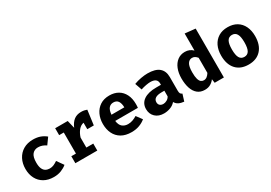

<svg xmlns="http://www.w3.org/2000/svg" viewBox="21 -1675 3650 2589"><g transform="rotate(-30 1846.0 -380.5)"><path d="M360.5 -110.3Q393.8 -110.3 423.3 -123.3Q452.8 -136.4 482.1 -156.9L554.4 -54.4Q518.5 -23.6 466.9 -3.1Q415.4 17.4 351.8 17.4Q264.1 17.4 201 -18.7Q137.9 -54.9 104.1 -119.2Q70.3 -183.6 70.3 -268.7Q70.3 -353.8 104.9 -420.3Q139.5 -486.7 203.3 -524.6Q267.2 -562.6 354.9 -562.6Q416.9 -562.6 465.4 -545.4Q513.8 -528.2 554.4 -494.4L484.1 -396.9Q456.4 -416.4 425.6 -427.2Q394.9 -437.9 361.5 -437.9Q306.7 -437.9 273.1 -399.2Q239.5 -360.5 239.5 -268.7Q239.5 -208.7 255.4 -174.1Q271.3 -139.5 298.7 -124.9Q326.2 -110.3 360.5 -110.3Z M692.3 0V-108.7H764.1V-436.9H692.3V-544.6H887.7L917.4 -422.1Q946.7 -492.3 992.1 -526.7Q1037.4 -561 1103.1 -561Q1130.8 -561 1152.3 -556.7Q1173.8 -552.3 1192.8 -544.6L1162.6 -316.9H1061V-417.4Q1014.9 -409.2 980 -367.4Q945.1 -325.6 926.2 -264.6V-108.7H1033.8V0Z M1443.1 -225.1Q1451.3 -158.5 1486.7 -129.5Q1522.1 -100.5 1573.8 -100.5Q1611.3 -100.5 1646.2 -112.8Q1681 -125.1 1713.3 -145.6L1778.5 -57.4Q1740 -24.6 1685.4 -3.6Q1630.8 17.4 1561 17.4Q1467.7 17.4 1404.6 -19.7Q1341.5 -56.9 1309.7 -122.1Q1277.9 -187.2 1277.9 -271.8Q1277.9 -352.3 1308.7 -418.2Q1339.5 -484.1 1398.7 -523.3Q1457.9 -562.6 1543.6 -562.6Q1621.5 -562.6 1678.7 -529.2Q1735.9 -495.9 1767.4 -433.3Q1799 -370.8 1799 -283.1Q1799 -269.2 1798.2 -253.3Q1797.4 -237.4 1795.9 -225.1ZM1543.6 -453.8Q1500 -453.8 1473.3 -422.6Q1446.7 -391.3 1441 -322.6H1641Q1640.5 -382.1 1617.9 -417.9Q1595.4 -453.8 1543.6 -453.8Z M2376.4 -156.9Q2376.4 -126.2 2384.9 -112.3Q2393.3 -98.5 2412.3 -91.3L2379 15.4Q2330.8 10.8 2297.7 -5.9Q2264.6 -22.6 2245.6 -56.4Q2214.4 -19 2165.6 -0.8Q2116.9 17.4 2066.2 17.4Q1982.1 17.4 1932.1 -30.5Q1882.1 -78.5 1882.1 -153.8Q1882.1 -242.6 1951.5 -290.8Q2021 -339 2147.2 -339H2220.5V-359.5Q2220.5 -443.1 2112.8 -443.1Q2086.7 -443.1 2045.6 -435.6Q2004.6 -428.2 1963.6 -414.4L1926.2 -522.1Q1979 -542.1 2036.2 -552.3Q2093.3 -562.6 2138.5 -562.6Q2260 -562.6 2318.2 -513.1Q2376.4 -463.6 2376.4 -370.3ZM2122.1 -98.5Q2148.2 -98.5 2176.9 -114.1Q2205.6 -129.7 2220.5 -158.5V-246.7H2180.5Q2112.8 -246.7 2081 -225.9Q2049.2 -205.1 2049.2 -165.1Q2049.2 -133.8 2068.5 -116.2Q2087.7 -98.5 2122.1 -98.5Z M2843.1 -777.9 3005.1 -761V0H2861.5L2853.3 -60Q2830.8 -28.2 2793.3 -5.4Q2755.9 17.4 2702.6 17.4Q2634.9 17.4 2590.5 -19Q2546.2 -55.4 2524.4 -120.8Q2502.6 -186.2 2502.6 -273.8Q2502.6 -357.9 2528.7 -423.1Q2554.9 -488.2 2603.6 -525.4Q2652.3 -562.6 2719.5 -562.6Q2792.8 -562.6 2843.1 -512.3ZM2763.1 -444.1Q2721 -444.1 2695.4 -404.4Q2669.7 -364.6 2669.7 -272.8Q2669.7 -205.6 2680.5 -168.5Q2691.3 -131.3 2710.3 -116.4Q2729.2 -101.5 2753.8 -101.5Q2781 -101.5 2803.3 -118.5Q2825.6 -135.4 2843.1 -164.6V-399.5Q2826.2 -420.5 2807.2 -432.3Q2788.2 -444.1 2763.1 -444.1Z M3384.6 -562.6Q3468.7 -562.6 3527.7 -526.7Q3586.7 -490.8 3617.9 -425.9Q3649.2 -361 3649.2 -273.8Q3649.2 -137.4 3579.5 -60Q3509.7 17.4 3384.6 17.4Q3259.5 17.4 3189.7 -59Q3120 -135.4 3120 -272.8Q3120 -359.5 3151.5 -424.6Q3183.1 -489.7 3242.3 -526.2Q3301.5 -562.6 3384.6 -562.6ZM3384.6 -443.1Q3334.9 -443.1 3311 -402.3Q3287.2 -361.5 3287.2 -272.8Q3287.2 -182.6 3311 -142.1Q3334.9 -101.5 3384.6 -101.5Q3434.4 -101.5 3458.2 -142.1Q3482.1 -182.6 3482.1 -273.8Q3482.1 -362.1 3458.2 -402.6Q3434.4 -443.1 3384.6 -443.1Z"/></g></svg>

Font: FiraCode Nerd Font Mono
Style: Bold
Weight: 700
Monospace: yes
Designer: Carrois Corporate, Edenspiekermann AG, Nikita Prokopov
Foundry: Carrois Corporate, Edenspiekermann AG, Nikita Prokopov
Version: Version 6.002;Nerd Fonts 3.3.0